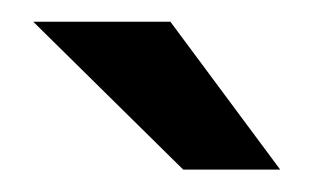

<svg xmlns="http://www.w3.org/2000/svg" viewBox="-20 -804 293 175"><path d="M10.3 -784.2H135.3L235.4 -649.4H147Z"/></svg>

Font: Decalotype Medium
Style: Regular
Weight: 500
Designer: Alfredo Marco Pradil
Foundry: Alfredo Marco Pradil
Version: Version 1.0